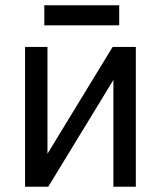

<svg xmlns="http://www.w3.org/2000/svg" viewBox="-20 -708 610 728"><path d="M75 -530H160V-125L407 -530H495V0H410V-405L163 0H75ZM148 -688H432V-612H148Z"/></svg>

Font: Golos UI VF
Style: Regular
Weight: 400
Designer: A.Korolkova, Vitaly Kuzmin
Foundry: ParaType Ltd
Version: Version 2.000